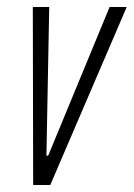

<svg xmlns="http://www.w3.org/2000/svg" viewBox="-20 -530 383 550"><path d="M75 0 74 -510H121L113 -84H118L294 -510H343L124 0Z"/></svg>

Font: Saira UltraCondensed Light
Style: Italic
Weight: 300
Width: 1
Italic angle: -12°
Designer: Hector Gatti with collaboration of the Omnibus-Type team
Foundry: Omnibus-Type
Version: Version 1.101